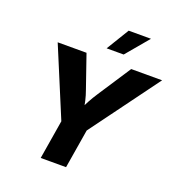

<svg xmlns="http://www.w3.org/2000/svg" viewBox="-164 -1085 1132 1220"><g transform="rotate(20 402.0 -475.5)"><path d="M248 0 291.5 -263.7 98.1 -727.5H293L370.1 -504.4Q381.8 -472.2 389.4 -439.5Q397 -406.7 403.3 -363.3H372.6Q392.6 -407.2 410.4 -439.9Q428.2 -472.7 449.2 -504.4L595.2 -727.5H804.2L462.9 -263.7L419.4 0ZM403.3 -797.9 496.6 -951.2H647.5L518.6 -797.9Z"/></g></svg>

Font: Inter ExtraBold
Style: Italic
Weight: 800
Italic angle: -9.3988°
Designer: Rasmus Andersson
Foundry: rsms
Version: Version 4.001;git-66647c0bb